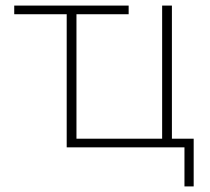

<svg xmlns="http://www.w3.org/2000/svg" viewBox="-20 -528 754 688"><path d="M641 0H219V-477H31V-508H441V-477H254V-31H561V-508H596V-31H674V140H641Z"/></svg>

Font: IBM Plex Sans ExtLt
Style: Regular
Weight: 200
Designer: Mike Abbink, Paul van der Laan, Pieter van Rosmalen
Foundry: Bold Monday
Version: Version 3.005